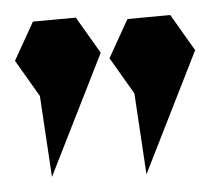

<svg xmlns="http://www.w3.org/2000/svg" viewBox="-20 -772 293 256"><path d="M23.9 -743.2 81.1 -748.5 114.3 -701.7 49.3 -536.1 33.2 -644 0 -690.9ZM149.9 -746.6 207 -752 240.2 -705.1 175.3 -539.6 159.2 -647.5 126 -694.3Z"/></svg>

Font: Urdu Khush Khati
Style: Regular
Weight: 400
Version: Version 001.500